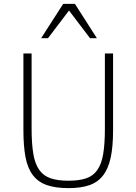

<svg xmlns="http://www.w3.org/2000/svg" viewBox="-20 -950 700 985"><path d="M560.1 -282.2Q560.1 -198.2 547.9 -141.4Q535.6 -84.5 508.5 -49.6Q481.4 -14.6 438 0.2Q394.5 15.1 332 15.1Q264.2 15.1 219.5 -0.7Q174.8 -16.6 148.2 -52Q121.6 -87.4 110.8 -144Q100.1 -200.7 100.1 -282.2V-675.8H142.1V-292Q142.1 -212.9 150.9 -160.9Q159.7 -108.9 181.4 -78.4Q203.1 -47.9 239.5 -35.4Q275.9 -22.9 331.1 -22.9Q385.3 -22.9 421.4 -34.9Q457.5 -46.9 479 -77.4Q500.5 -107.9 509.3 -159.4Q518.1 -210.9 518.1 -290V-675.8H560.1ZM441.9 -753.9 334 -896 226.1 -753.9H190.9L304.2 -930.2H364.3L477.1 -753.9Z"/></svg>

Font: Clear Sans Thin
Style: Regular
Weight: 250
Foundry: Intel Corporation
Version: Version 1.00